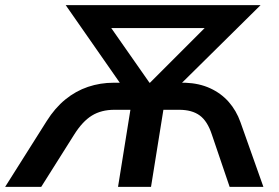

<svg xmlns="http://www.w3.org/2000/svg" viewBox="-56 -725 1084 745"><path d="M-36 0 125 -255Q157 -306 197.5 -339Q238 -372 285.5 -388Q333 -404 385 -404H437L429 -375L199 -705H955L621 -375L612 -404H663Q717 -402 759.5 -382.5Q802 -363 831.5 -329.5Q861 -296 877 -251L966 0H835L766 -203Q749 -255 719 -277Q689 -299 639 -299H578L530 0H402L450 -299H388Q337 -299 300.5 -276.5Q264 -254 232 -203L104 0ZM524 -404H526L772 -650L767 -616H346L352 -650Z"/></svg>

Font: Nunito Sans 12pt
Style: Bold Italic
Weight: 700
Italic angle: -9°
Designer: Vernon Adams
Foundry: Vernon Adams
Version: Version 3.101;gftools[0.9.27]